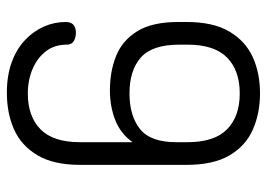

<svg xmlns="http://www.w3.org/2000/svg" viewBox="-129 -642 777 559"><g transform="rotate(-90 259.5 -362.5)"><path d="M267 6Q209 6 161.5 -15Q114 -36 86.5 -83Q59 -130 59 -208V-518Q59 -595 87 -642Q115 -689 162 -710Q209 -731 269 -731Q319 -731 357.5 -717Q396 -703 422 -678.5Q448 -654 461.5 -623.5Q475 -593 475 -560Q475 -544 466.5 -537Q458 -530 444 -530Q430 -530 419.5 -536Q409 -542 409 -557Q409 -592 390 -617Q371 -642 338.5 -656Q306 -670 267 -670Q200 -670 162.5 -633Q125 -596 125 -518V-365Q150 -400 189.5 -415.5Q229 -431 276 -431Q331 -431 376 -413Q421 -395 448 -351.5Q475 -308 475 -232V-208Q475 -130 447 -83Q419 -36 372.5 -15Q326 6 267 6ZM267 -53Q334 -53 371.5 -90Q409 -127 409 -205V-229Q409 -308 371.5 -341Q334 -374 267 -374Q202 -374 163.5 -343.5Q125 -313 125 -238V-205Q125 -127 162.5 -90Q200 -53 267 -53Z"/></g></svg>

Font: Dosis ExtraLight
Style: Regular
Weight: 400
Version: Version 3.001; ttfautohint (v1.8.2)